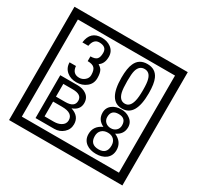

<svg xmlns="http://www.w3.org/2000/svg" viewBox="-212 -1206 1580 1541"><g transform="rotate(30 577.5 -435.0)"><path d="M1103 90H53V-960H1103ZM1028 15V-885H128V15ZM499 -556Q499 -504 460.5 -473Q422 -442 369 -442Q314 -442 280 -471Q242 -502 242 -554H301Q307 -485 370 -485Q398 -485 421 -504.5Q444 -524 444 -552Q444 -597 426 -616Q408 -635 363 -635V-679Q405 -679 421.5 -696Q438 -713 438 -754Q438 -812 369 -812Q318 -812 306 -744H251Q264 -855 368 -855Q419 -855 454 -829Q493 -800 493 -750Q493 -685 451 -658Q475 -642 483 -630Q499 -605 499 -556ZM917 -656Q917 -442 791 -442Q664 -442 664 -656Q664 -744 685 -789Q714 -855 791 -855Q868 -855 897 -789Q917 -745 917 -656ZM864 -656Q864 -723 855 -752Q840 -809 791 -809Q742 -809 726 -752Q718 -723 718 -656Q718 -587 726 -553Q742 -488 791 -488Q839 -488 855 -554Q864 -587 864 -656ZM522 -141Q522 -93 486.5 -61.5Q451 -30 403 -30H229V-427H388Q439 -427 471 -404Q508 -378 508 -329Q508 -266 440 -242Q522 -216 522 -141ZM457 -321Q457 -379 372 -379H285V-261H371Q457 -261 457 -321ZM469 -147Q469 -215 368 -215H285V-78H371Q408 -78 435 -93Q469 -112 469 -147ZM921 -132Q921 -79 882 -49Q846 -23 792 -23Q737 -23 701 -49Q661 -79 661 -132Q661 -207 736 -241Q673 -271 673 -337Q673 -384 710 -411Q744 -435 792 -435Q839 -435 872 -410Q910 -383 910 -337Q910 -271 845 -241Q921 -207 921 -132ZM860 -326Q860 -392 792 -392Q723 -392 723 -326Q723 -297 742.5 -279Q762 -261 792 -261Q821 -261 840.5 -279Q860 -297 860 -326ZM868 -143Q868 -178 847.5 -198.5Q827 -219 792 -219Q756 -219 734.5 -198.5Q713 -178 713 -143Q713 -65 792 -65Q868 -65 868 -143Z"/></g></svg>

Font: Unicode BMP Fallback SIL
Style: Regular
Weight: 400
Foundry: NRSI, SIL International
Version: Version 5.1 Based on Unicode 5.1